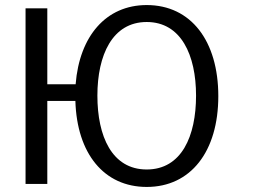

<svg xmlns="http://www.w3.org/2000/svg" viewBox="-20 -725 1062 759"><path d="M755 -347C755 -187 698 -55 560 -55C422 -55 365 -187 365 -347C365 -507 424 -638 560 -638C696 -638 755 -507 755 -347ZM843 -345C843 -563 735 -705 560 -705C399 -705 294 -582 279 -392H167V-692H81V2H167V-326H278C284 -118 391 14 560 14C734 14 843 -126 843 -345Z"/></svg>

Font: Repo
Style: Regular
Weight: 400
Designer: Stefan Peev
Foundry: Context Ltd
Version: Version 0.000